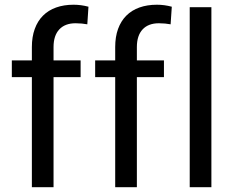

<svg xmlns="http://www.w3.org/2000/svg" viewBox="-20 -780 977 800"><path d="M112.8 0V-458.5H29.3V-528.3H112.8V-584Q112.8 -626.5 124.8 -659.4Q136.7 -692.4 159.2 -714.8Q181.6 -737.3 213.9 -748.8Q246.1 -760.3 286.6 -760.3Q317.9 -760.3 348.6 -752L343.8 -678.7Q333.5 -680.7 320.6 -681.9Q307.6 -683.1 294.9 -683.1Q251 -683.1 227.1 -657.5Q203.1 -631.8 203.1 -584V-528.3H315.9V-458.5H203.1V0ZM460 0V-458.5H376.5V-528.3H460V-584Q460 -626.5 471.9 -659.4Q483.9 -692.4 506.3 -714.8Q528.8 -737.3 561 -748.8Q593.3 -760.3 633.8 -760.3Q665 -760.3 695.8 -752L690.9 -678.7Q680.7 -680.7 667.7 -681.9Q654.8 -683.1 642.1 -683.1Q598.1 -683.1 574.2 -657.5Q550.3 -631.8 550.3 -584V-528.3H663.1V-458.5H550.3V0ZM860.8 0H770.5V-750H860.8Z"/></svg>

Font: Nahid FD
Style: FD
Weight: 400
Foundry: DejaVu fonts team - Redesigned by Saber Rastikerdar
Version: Version 0.3.0